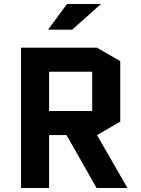

<svg xmlns="http://www.w3.org/2000/svg" viewBox="-20 -938 705 958"><path d="M616 0H462L312 -264H225V0H85V-700H464L580 -633V-331L464 -264ZM225 -580V-384H440V-580ZM220 -790 314 -918H484L340 -790Z"/></svg>

Font: Quantico
Style: Bold
Weight: 700
Designer: Matt Desmond
Foundry: MADtype
Version: Version 2.002